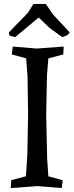

<svg xmlns="http://www.w3.org/2000/svg" viewBox="-20 -947 379 977"><path d="M220 -141 226 -50 299 -30 294 10 172 0 35 10 37 -30 112 -50 119 -158 123 -364 120 -561 113 -650 40 -670 45 -710 167 -700 304 -710 302 -670 226 -650 219 -563 215 -362ZM323 -768 297 -758 232 -805 177 -858 57 -758 28 -766 25 -782 123 -883 150 -927H213L250 -873L335 -782Z"/></svg>

Font: Alike Angular
Style: Regular
Weight: 400
Designer: Sveta Sebyakina
Foundry: Cyreal (www.cyreal.org)
Version: Version 1.300; ttfautohint (v1.8.4.7-5d5b)